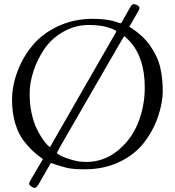

<svg xmlns="http://www.w3.org/2000/svg" viewBox="-20 -808 855 939"><path d="M434 -716Q512 -716 562 -696Q569 -694 571 -694Q573 -694 582 -711L617 -773Q626 -788 634 -788Q642 -788 652 -782Q662 -776 662 -771Q662 -766 660 -760L622 -694Q620 -690 618 -687Q616 -684 615 -682Q614 -680 613 -679Q612 -678 612 -677L621 -672Q679 -634 712 -588Q752 -531 764 -476.5Q776 -422 776 -363.5Q776 -305 752.5 -236.5Q729 -168 683.5 -109.5Q638 -51 563 -15.5Q488 20 394 20Q333 20 303.5 12Q274 4 260 -0.5Q246 -5 238.5 -8Q231 -11 229.5 -11Q228 -11 215 13L167 96Q157 111 150 111Q143 111 133 104Q123 97 123 90.5Q123 84 126 79L190 -30Q190 -31 174.5 -41.5Q159 -52 137 -73Q115 -94 92.5 -124Q70 -154 54.5 -204.5Q39 -255 39 -321.5Q39 -388 65.5 -459Q92 -530 141 -588Q190 -646 266.5 -681Q343 -716 434 -716ZM239 -114 539 -636Q549 -653 549 -655.5Q549 -658 531 -666Q482 -686 415.5 -686Q349 -686 291 -653.5Q233 -621 198 -570Q163 -519 144 -461Q125 -403 125 -350Q125 -297 135 -252.5Q145 -208 159 -179.5Q173 -151 187.5 -129.5Q202 -108 212 -98.5Q222 -89 224 -89Q226 -89 239 -114ZM401 -16Q488 -16 555.5 -71Q623 -126 655.5 -207.5Q688 -289 688 -380Q688 -532 608 -613Q590 -631 587 -631Q586 -631 484 -454Q382 -277 320 -170Q258 -63 258 -60Q258 -57 277.5 -46.5Q297 -36 332 -26Q367 -16 401 -16Z"/></svg>

Font: Sorts Mill Goudy
Style: Italic
Weight: 400
Italic angle: -7.40001°
Version: Version 003.101